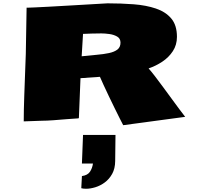

<svg xmlns="http://www.w3.org/2000/svg" viewBox="-20 -728 1211 1181"><path d="M737.8 42Q731 29.3 716.8 1Q702.6 -27.3 684.8 -63.5Q667 -99.6 649.2 -137Q631.3 -174.3 616.9 -205.8Q602.5 -237.3 594.7 -255.4L475.1 -247.1L465.3 -4.4Q465.3 -0.5 461.9 0Q431.6 1.5 389.4 5.1Q347.2 8.8 306.6 11.7Q266.1 14.6 240.2 14.6L126 18.6Q126 -47.9 129.2 -137.7Q132.3 -227.5 135.7 -315.4L138.7 -396L143.6 -680.7Q145.5 -680.7 155.8 -680.9Q166 -681.2 193.8 -682.4Q221.7 -683.6 275.9 -686.5Q330.1 -689.5 418.9 -694.6Q507.8 -699.7 641.1 -707.5Q725.1 -707.5 802 -701.7Q878.9 -695.8 939 -675.5Q999 -655.3 1033.7 -614Q1068.4 -572.8 1068.4 -501.5Q1068.4 -451.7 1043.2 -413.3Q1018.1 -375 978.3 -348.6Q938.5 -322.3 894 -307.1Q910.6 -288.6 933.8 -258.3Q957 -228 983.2 -192.4Q1009.3 -156.7 1035.2 -121.6Q1061 -86.4 1083 -56.6Q1105 -26.9 1119.1 -9.3ZM482.4 -381.8Q531.2 -387.2 574.5 -390.9Q617.7 -394.5 650.6 -401.6Q683.6 -408.7 702.4 -423.3Q721.2 -438 721.2 -465.8Q721.2 -491.2 700.4 -503.2Q679.7 -515.1 652.1 -518.8Q624.5 -522.5 603 -522.5Q567.4 -522.5 543 -521.5Q518.6 -520.5 490.7 -519.5ZM509.8 433.1Q492.2 433.1 480 429.7L483.9 355Q519.5 350.1 533.9 327.6Q548.3 305.2 551.8 277.8H483.9L490.7 102.1H690.4L688.5 262.7Q688 309.1 669.9 341.6Q651.9 374 624.3 394.3Q596.7 414.6 566.2 423.8Q535.6 433.1 509.8 433.1Z"/></svg>

Font: Seymour One
Style: Regular
Weight: 400
Designer: Vernon Adams
Foundry: Vernon Adams
Version: Version 1.100; ttfautohint (v1.8.4.7-5d5b);gftools[0.9.33]